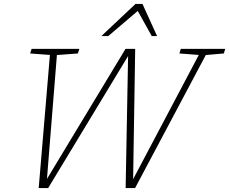

<svg xmlns="http://www.w3.org/2000/svg" viewBox="-20 -955 1164 975"><path d="M989.5 -676 891 -683.5 898 -707H1124L1116.5 -683.5L1025 -675.5L666 0H618L630.5 -670.5L224.5 0H176.5L233.5 -676L133 -683.5L140.5 -707H383L375.5 -683.5L269 -675.5L218.5 -46.5L617.5 -707H666.5L656 -45ZM495 -772 668 -935H703.5L777.5 -772H750.5L679.5 -899.5L530 -772Z"/></svg>

Font: Newsreader Caption ExtraLight
Style: Italic
Weight: 275
Italic angle: -17°
Designer: Hugues Gentile
Foundry: Production Type
Version: Version 1.001